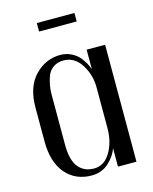

<svg xmlns="http://www.w3.org/2000/svg" viewBox="-133 -997 872 1094"><g transform="rotate(-15 303.0 -450.0)"><path d="M536 0H427V-110Q414 -67 372.5 -28.5Q331 10 271 10Q175 10 117.5 -57.5Q60 -125 60 -247V-446Q60 -569 123.5 -634.5Q187 -700 273 -700Q309 -700 338.5 -685Q368 -670 386 -648Q415 -611 427 -575V-690H536ZM426 -227V-468Q426 -542 387 -603.5Q348 -665 283 -665Q246 -665 220.5 -646Q195 -627 185 -596Q168 -545 168 -497V-197Q168 -109 201 -67Q234 -25 294 -25Q354 -25 390 -85.5Q426 -146 426 -227ZM414 -860H192V-910H414Z"/></g></svg>

Font: Trochut
Style: Regular
Weight: 400
Designer: Andreu Balius
Foundry: Andreu Balius
Version: Version 1.001